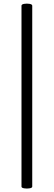

<svg xmlns="http://www.w3.org/2000/svg" viewBox="-20 -792 300 1072"><path d="M160 -760V250Q160 257 145 259.5Q130 262 115 259.5Q100 257 100 250V-760Q100 -768 115 -770.5Q130 -773 145 -770.5Q160 -768 160 -760Z"/></svg>

Font: Anvers
Style: Regular
Weight: 400
Designer: Ishtar van Looy
Version: Version 1.000